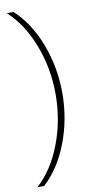

<svg xmlns="http://www.w3.org/2000/svg" viewBox="-104 -834 503 1043"><g transform="rotate(-10 147.0 -313.0)"><path d="M51 -793Q138 -713 187 -584Q236 -455 236 -313Q236 -171 187 -42Q138 87 51 167H14Q101 88 150 -41.5Q199 -171 199 -313Q199 -459 148.5 -588Q98 -717 14 -793Z"/></g></svg>

Font: Mona Sans Expanded ExtraLight
Style: Regular
Weight: 200
Width: 7
Designer: Deni Anggara
Foundry: GitHub
Version: Version 1.001;gftools[0.9.33]